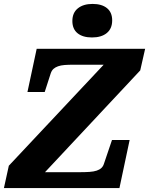

<svg xmlns="http://www.w3.org/2000/svg" viewBox="-57 -959 760 979"><path d="M99 -81H348Q378 -81 399.5 -82.5Q421 -84 436 -89Q451 -94 460 -102.5Q469 -111 473 -124L514 -245H604L552 0H-37L-12 -114L512 -672L532 -629H316Q291 -629 272 -627.5Q253 -626 239 -621Q225 -616 216 -608Q207 -600 202 -586L171 -490H83L130 -710H683L658 -600L120 -25ZM412 -768Q460 -768 487.5 -790.5Q515 -813 515 -855Q515 -896 488.5 -917.5Q462 -939 415 -939Q368 -939 340 -916.5Q312 -894 312 -852Q312 -811 338.5 -789.5Q365 -768 412 -768Z"/></svg>

Font: Roboto Serif 20pt
Style: Bold Italic
Weight: 700
Italic angle: -10°
Version: Version 1.007